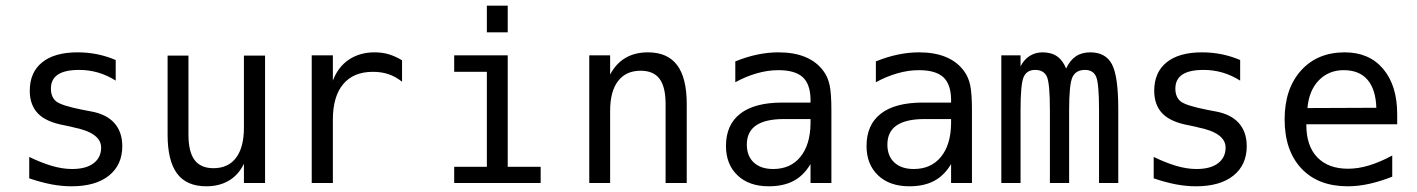

<svg xmlns="http://www.w3.org/2000/svg" viewBox="-20 -651 5040 683"><path d="M391.6 -437.5V-364.3Q360.4 -383.8 328.1 -393.1Q295.9 -402.3 261.7 -402.3Q210.9 -402.3 186 -385.7Q161.1 -369.1 161.1 -335.9Q161.1 -305.7 179.7 -290.5Q198.2 -275.4 272.5 -260.7L302.7 -254.9Q358.4 -245.1 386.7 -213.4Q415 -181.6 415 -130.9Q415 -64.5 367.7 -26.4Q320.3 11.7 234.4 11.7Q200.2 11.7 163.6 4.9Q127 -2 84 -16.6V-92.8Q126 -72.3 164.1 -61Q202.1 -49.8 236.3 -49.8Q286.1 -49.8 313 -70.3Q339.8 -90.8 339.8 -126Q339.8 -178.7 240.2 -198.2L237.3 -199.2L210 -205.1Q144.5 -216.8 115.2 -247.1Q85.9 -277.3 85.9 -328.1Q85.9 -393.6 129.9 -429.2Q173.8 -464.8 255.9 -464.8Q292 -464.8 325.7 -458Q359.4 -451.2 391.6 -437.5Z M576.2 -171.9V-453.1H650.4V-171.9Q650.4 -110.4 672.4 -81.5Q694.3 -52.7 739.3 -52.7Q792 -52.7 819.8 -89.8Q847.7 -127 847.7 -196.3V-453.1H922.9V0H847.7V-68.4Q828.1 -28.3 793.9 -8.3Q759.8 11.7 713.9 11.7Q643.6 11.7 609.9 -33.7Q576.2 -79.1 576.2 -171.9Z M1410.2 -360.4Q1386.7 -378.9 1361.8 -387.2Q1336.9 -395.5 1306.6 -395.5Q1237.3 -395.5 1200.7 -351.6Q1164.1 -307.6 1164.1 -225.6V0H1088.9V-454.1H1164.1V-364.3Q1182.6 -413.1 1221.2 -439Q1259.8 -464.8 1312.5 -464.8Q1340.8 -464.8 1364.3 -457.5Q1387.7 -450.2 1410.2 -436.5Z M1711.9 -630.9H1786.1V-536.1H1711.9ZM1595.7 -454.1H1786.1V-57.6H1903.3V0H1595.7V-57.6H1711.9V-395.5H1595.7Z M2422.9 -281.2V0H2347.7V-281.2Q2347.7 -341.8 2326.2 -370.6Q2304.7 -399.4 2258.8 -399.4Q2207 -399.4 2178.7 -362.8Q2150.4 -326.2 2150.4 -255.9V0H2076.2V-454.1H2150.4V-385.7Q2170.9 -424.8 2204.6 -444.8Q2238.3 -464.8 2285.2 -464.8Q2354.5 -464.8 2388.7 -419.4Q2422.9 -374 2422.9 -281.2Z M2768.6 -227.5Q2703.1 -227.5 2669.9 -205.1Q2636.7 -182.6 2636.7 -136.7Q2636.7 -95.7 2661.6 -72.8Q2686.5 -49.8 2730.5 -49.8Q2792 -49.8 2827.1 -92.8Q2862.3 -135.7 2863.3 -211.9V-227.5ZM2937.5 -258.8V0H2863.3V-67.4Q2838.9 -26.4 2802.7 -7.3Q2766.6 11.7 2714.8 11.7Q2644.5 11.7 2603.5 -27.3Q2562.5 -66.4 2562.5 -131.8Q2562.5 -207 2613.3 -246.6Q2664.1 -286.1 2762.7 -286.1H2863.3V-297.9Q2862.3 -352.5 2835 -377Q2807.6 -401.4 2749 -401.4Q2710.9 -401.4 2671.9 -390.1Q2632.8 -378.9 2595.7 -358.4V-432.6Q2636.7 -449.2 2674.8 -457Q2712.9 -464.8 2749 -464.8Q2804.7 -464.8 2844.7 -448.2Q2884.8 -431.6 2909.2 -398.4Q2924.8 -377.9 2931.2 -348.1Q2937.5 -318.4 2937.5 -258.8Z M3268.6 -227.5Q3203.1 -227.5 3169.9 -205.1Q3136.7 -182.6 3136.7 -136.7Q3136.7 -95.7 3161.6 -72.8Q3186.5 -49.8 3230.5 -49.8Q3292 -49.8 3327.1 -92.8Q3362.3 -135.7 3363.3 -211.9V-227.5ZM3437.5 -258.8V0H3363.3V-67.4Q3338.9 -26.4 3302.7 -7.3Q3266.6 11.7 3214.8 11.7Q3144.5 11.7 3103.5 -27.3Q3062.5 -66.4 3062.5 -131.8Q3062.5 -207 3113.3 -246.6Q3164.1 -286.1 3262.7 -286.1H3363.3V-297.9Q3362.3 -352.5 3335 -377Q3307.6 -401.4 3249 -401.4Q3210.9 -401.4 3171.9 -390.1Q3132.8 -378.9 3095.7 -358.4V-432.6Q3136.7 -449.2 3174.8 -457Q3212.9 -464.8 3249 -464.8Q3304.7 -464.8 3344.7 -448.2Q3384.8 -431.6 3409.2 -398.4Q3424.8 -377.9 3431.2 -348.1Q3437.5 -318.4 3437.5 -258.8Z M3772.5 -407.2Q3786.1 -436.5 3807.1 -450.7Q3828.1 -464.8 3858.4 -464.8Q3913.1 -464.8 3935.5 -422.4Q3958 -379.9 3958 -262.7V0H3889.6V-259.8Q3889.6 -355.5 3878.9 -378.9Q3868.2 -402.3 3839.8 -402.3Q3807.6 -402.3 3795.4 -377.4Q3783.2 -352.5 3783.2 -259.8V0H3714.8V-259.8Q3714.8 -356.4 3703.6 -379.4Q3692.4 -402.3 3662.1 -402.3Q3632.8 -402.3 3621.6 -377.4Q3610.4 -352.5 3610.4 -259.8V0H3542V-454.1H3610.4V-415Q3623 -439.5 3643.1 -452.1Q3663.1 -464.8 3688.5 -464.8Q3719.7 -464.8 3740.2 -450.7Q3760.7 -436.5 3772.5 -407.2Z M4391.6 -437.5V-364.3Q4360.4 -383.8 4328.1 -393.1Q4295.9 -402.3 4261.7 -402.3Q4210.9 -402.3 4186 -385.7Q4161.1 -369.1 4161.1 -335.9Q4161.1 -305.7 4179.7 -290.5Q4198.2 -275.4 4272.5 -260.7L4302.7 -254.9Q4358.4 -245.1 4386.7 -213.4Q4415 -181.6 4415 -130.9Q4415 -64.5 4367.7 -26.4Q4320.3 11.7 4234.4 11.7Q4200.2 11.7 4163.6 4.9Q4127 -2 4084 -16.6V-92.8Q4126 -72.3 4164.1 -61Q4202.1 -49.8 4236.3 -49.8Q4286.1 -49.8 4313 -70.3Q4339.8 -90.8 4339.8 -126Q4339.8 -178.7 4240.2 -198.2L4237.3 -199.2L4210 -205.1Q4144.5 -216.8 4115.2 -247.1Q4085.9 -277.3 4085.9 -328.1Q4085.9 -393.6 4129.9 -429.2Q4173.8 -464.8 4255.9 -464.8Q4292 -464.8 4325.7 -458Q4359.4 -451.2 4391.6 -437.5Z M4950.2 -245.1V-209H4627V-207Q4627 -131.8 4666 -91.3Q4705.1 -50.8 4775.4 -50.8Q4811.5 -50.8 4850.1 -62.5Q4888.7 -74.2 4932.6 -97.7V-22.5Q4890.6 -5.9 4851.1 2.9Q4811.5 11.7 4774.4 11.7Q4668.9 11.7 4609.4 -51.8Q4549.8 -115.2 4549.8 -226.6Q4549.8 -335 4607.9 -399.9Q4666 -464.8 4763.7 -464.8Q4850.6 -464.8 4900.4 -405.8Q4950.2 -346.7 4950.2 -245.1ZM4876 -267.6Q4874 -333 4844.7 -367.2Q4815.4 -401.4 4759.8 -401.4Q4707 -401.4 4671.9 -365.7Q4636.7 -330.1 4630.9 -266.6Z"/></svg>

Font: BabelStone Marchen
Style: Regular
Weight: 400
Designer: Andrew West
Foundry: Andrew West
Version: Version 9.003 2021-11-11